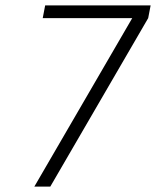

<svg xmlns="http://www.w3.org/2000/svg" viewBox="-20 -690 590 710"><path d="M166 0H107L469 -623H138L147 -670H537L528 -623Z"/></svg>

Font: Lode Dark Term
Style: Italic
Weight: 400
Italic angle: -11°
Monospace: yes
Designer: Belleve Invis
Foundry: Belleve Invis
Version: Version 29.2.0